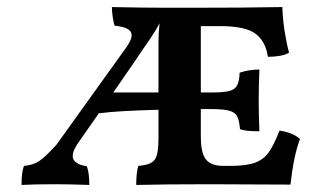

<svg xmlns="http://www.w3.org/2000/svg" viewBox="-20 -522 924 544"><path d="M803 1 571 0Q452 0 366 2Q366 -34 372 -52Q396 -54 408 -60.5Q420 -67 424.5 -83Q429 -99 429 -133V-211Q313 -208 260 -201L207 -125Q186 -97 186 -80Q186 -57 226 -51Q233 -33 233 2Q179 0 136 0Q77 0 41 2Q41 -35 48 -52Q74 -54 91.5 -66Q109 -78 140 -112L338 -388Q353 -409 353 -422Q353 -445 305 -449Q302 -456 299.5 -473Q297 -490 297 -502Q389 -500 454 -500H520Q672 -500 780 -502Q781 -468 786.5 -433Q792 -398 799 -373Q791 -367 774 -364Q757 -361 739 -361Q733 -404 704.5 -426Q676 -448 604 -448H549V-260H580Q613 -260 629 -264Q645 -268 651.5 -279.5Q658 -291 659 -316Q686 -325 715 -325Q713 -279 713 -238Q713 -190 715 -150Q675 -150 660 -156Q658 -181 652 -192.5Q646 -204 629 -208.5Q612 -213 576 -213H549V-136Q549 -87 564 -69.5Q579 -52 613 -52H633Q678 -52 702.5 -61Q727 -70 741.5 -90.5Q756 -111 772 -152Q811 -146 830 -128Q812 -81 803 1ZM429 -260V-400Q429 -426 432 -456Q420 -433 400 -404Q387 -386 359 -344L301 -260Z"/></svg>

Font: Vollkorn SC SemiBold
Style: Regular
Weight: 600
Designer: Friedrich Althausen
Foundry: Friedrich Althausen
Version: Version 4.015